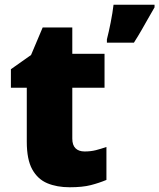

<svg xmlns="http://www.w3.org/2000/svg" viewBox="-20 -780 672 810"><path d="M337 -141Q363 -141 384.5 -146.5Q406 -152 429 -160V-21Q398 -8 363 1Q328 10 274 10Q220 10 179.5 -7Q139 -24 116 -65.5Q93 -107 93 -182V-410H26V-488L111 -548L160 -664H285V-553H421V-410H285V-195Q285 -168 298.5 -154.5Q312 -141 337 -141ZM632 -749Q618 -725 605 -702Q592 -679 578 -654.5Q564 -630 545 -600H431V-614Q435 -629 439 -647.5Q443 -666 447 -685.5Q451 -705 454 -724.5Q457 -744 459 -760H632Z"/></svg>

Font: Noto Sans Devanagari Black
Style: Regular
Weight: 900
Version: Version 2.003